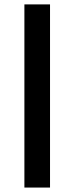

<svg xmlns="http://www.w3.org/2000/svg" viewBox="-20 -760 335 864"><path d="M89.8 -740.2H205.1V84H89.8Z"/></svg>

Font: Altinn-DIN
Style: DIN-Bold
Weight: 700
Designer: Charles Nix
Foundry: Altinn
Version: Version 2.00